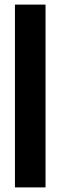

<svg xmlns="http://www.w3.org/2000/svg" viewBox="-20 -770 258 835"><path d="M178 45V-750H45V45Z"/></svg>

Font: Bluebird
Style: SfBdExt
Weight: 700
Designer: Jasper
Foundry: Cannot Into Space Fonts
Version: Version 0.98